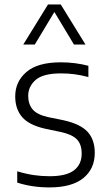

<svg xmlns="http://www.w3.org/2000/svg" viewBox="-20 -828 480 858"><path d="M201 9.5Q123 9.5 57 -12V-62.5Q97 -50.5 131.5 -45.5Q166 -40.5 201.5 -40.5Q276.5 -40.5 310.8 -67Q345 -93.5 345 -141.5Q345 -183 323.8 -205Q302.5 -227 252.5 -238L183 -252.5Q109.5 -269 78.8 -305Q48 -341 48 -397.5Q48 -463 98 -506.2Q148 -549.5 252 -549.5Q316 -549.5 375 -534V-483.5Q342 -492.5 313.2 -496.2Q284.5 -500 252.5 -500Q172.5 -500 139.2 -470.8Q106 -441.5 106 -399.5Q106 -363 125.8 -339.2Q145.5 -315.5 195.5 -304.5L264.5 -290.5Q340 -273.5 371.8 -238.5Q403.5 -203.5 403.5 -145Q403.5 -73.5 352.2 -32Q301 9.5 201 9.5ZM84 -629 194.5 -808H251.5L362 -629H310.5L223 -774.5L135.5 -629Z"/></svg>

Font: Encode Sans Lt
Style: Regular
Weight: 300
Designer: Multiple Designers
Foundry: Impallari Type
Version: Version 3.002; ttfautohint (v1.8.3) -l 8 -r 50 -G 200 -x 14 